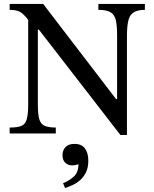

<svg xmlns="http://www.w3.org/2000/svg" viewBox="-20 -677 782 974"><path d="M624 8H591L177 -527H149L131 -566Q112 -592 97.5 -605Q83 -618 67.5 -622.5Q52 -627 29 -627V-657H199L569 -174H574V-498Q574 -545 568 -573Q562 -601 542 -614Q522 -627 479 -627V-657H715V-627Q677 -627 657 -613.5Q637 -600 630.5 -570.5Q624 -541 624 -493ZM263 0H29V-30Q69 -30 89 -38.5Q109 -47 116 -73Q123 -99 123 -149V-597H172V-149Q172 -99 179 -73.5Q186 -48 206 -39Q226 -30 263 -30ZM310 277 300 252Q327 242 352.5 220.5Q378 199 378 156Q362 162 347 162Q325 162 311 148.5Q297 135 297 110Q297 86 312 69.5Q327 53 358 53Q394 53 411 76Q428 99 428 138Q428 174 415.5 198.5Q403 223 384.5 238.5Q366 254 345.5 263Q325 272 310 277Z"/></svg>

Font: STIX Two Text
Style: Regular
Weight: 400
Designer: Ross Mills, John Hudson & Paul Hanslow, Tiro Typeworks Ltd; with prior portions MicroPress Inc., and Coen Hoffman.
Foundry: Tiro Typeworks Ltd
Version: Version 2.13 b171